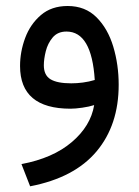

<svg xmlns="http://www.w3.org/2000/svg" viewBox="-20 -368 470 650"><path d="M298.8 -12.2Q282.2 -6.8 258.5 -3.4Q234.9 0 218.8 0Q47.9 0 47.9 -144.5Q47.9 -192.9 65.2 -239.5Q82.5 -286.1 118.4 -316.9Q154.3 -347.7 209 -347.7Q268.6 -347.7 306.9 -309.3Q345.2 -271 363.5 -210Q381.8 -148.9 381.8 -81.1Q381.8 55.2 306.9 144.5Q231.9 233.9 82 262.7L52.7 187.5Q159.2 167.5 223.1 113Q287.1 58.6 298.8 -12.2ZM300.8 -97.2Q290.5 -261.2 205.1 -261.2Q175.3 -261.2 158.4 -241.2Q141.6 -221.2 135 -194.6Q128.4 -168 128.4 -147Q128.4 -113.3 151.1 -99.6Q173.8 -85.9 221.2 -85.9Q240.2 -85.9 260.7 -88.6Q281.2 -91.3 300.8 -97.2Z"/></svg>

Font: Vazir UI
Style: Regular-UI
Weight: 400
Designer: Saber Rastikerdar
Foundry: Saber Rastikerdar
Version: Version 30.1.0